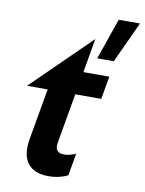

<svg xmlns="http://www.w3.org/2000/svg" viewBox="-89 -852 698 925"><g transform="rotate(10 260.0 -389.5)"><path d="M89 -106Q89 -49 121 -19Q153 11 213 11Q265 11 307 -10L326 -119Q297 -105 268 -105Q228 -105 228 -142Q228 -147 230 -159L272 -400H399L419 -512H292L321 -679L36 -400H137L92 -144Q89 -125 89 -106ZM520 -790H416L346 -589H427Z"/></g></svg>

Font: Geom SemiBold
Style: Bold Italic
Weight: 600
Italic angle: -10°
Version: Version 1.102